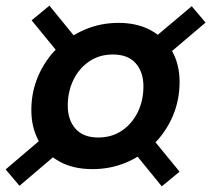

<svg xmlns="http://www.w3.org/2000/svg" viewBox="-60 -688 748 680"><path d="M268 -89Q199 -89 150.5 -116Q102 -143 76.5 -190Q51 -237 51 -298Q51 -362 75 -418Q99 -474 141.5 -516.5Q184 -559 240 -583Q296 -607 360 -607Q426 -607 474.5 -580.5Q523 -554 549.5 -507Q576 -460 576 -398Q576 -333 552 -277Q528 -221 485.5 -178.5Q443 -136 387 -112.5Q331 -89 268 -89ZM9 -30 -40 -88 128 -231 176 -172ZM513 -28 390 -179 453 -230 576 -80ZM288 -201Q336 -201 372 -225.5Q408 -250 428 -291Q448 -332 448 -382Q448 -433 420.5 -464Q393 -495 340 -495Q292 -495 256 -470.5Q220 -446 200 -405Q180 -364 180 -314Q180 -263 207.5 -232Q235 -201 288 -201ZM174 -467 52 -616 115 -668 235 -521ZM503 -468 454 -527 619 -666 668 -608Z"/></svg>

Font: Cabin VF Beta
Style: Italic
Weight: 400
Italic angle: -7°
Designer: Pablo Impallari
Foundry: Pablo Impallari. http://www.impallari.com Igino Marini. http://www.ikern.com
Version: Version 2.300